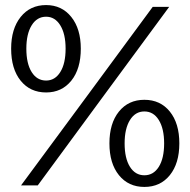

<svg xmlns="http://www.w3.org/2000/svg" viewBox="-20 -732 752 758"><path d="M299 -540Q299 -460 261.5 -413.5Q224 -367 162 -367Q99 -367 61.5 -413.5Q24 -460 24 -540Q24 -618 61.5 -665Q99 -712 162 -712Q224 -712 261.5 -665Q299 -618 299 -540ZM162 -414Q197 -414 218 -447.5Q239 -481 239 -540Q239 -598 218 -632Q197 -666 162 -666Q126 -666 105 -632Q84 -598 84 -540Q84 -481 105 -447.5Q126 -414 162 -414ZM129 0H63L334 -367L583 -705H648L382 -344ZM688 -166Q688 -87 650.5 -40.5Q613 6 550 6Q487 6 449.5 -40.5Q412 -87 412 -166Q412 -245 449.5 -291.5Q487 -338 550 -338Q613 -338 650.5 -291.5Q688 -245 688 -166ZM550 -40Q586 -40 607 -73.5Q628 -107 628 -166Q628 -224 607 -258Q586 -292 550 -292Q514 -292 493 -258Q472 -224 472 -166Q472 -107 493 -73.5Q514 -40 550 -40Z"/></svg>

Font: BLUETTI 2.0 Extralight
Style: Roman
Weight: 200
Designer: Stijn de Vries
Foundry: tokotype
Version: Version 2.005;October 31, 2023;FontCreator 14.0.0.2814 64-bi